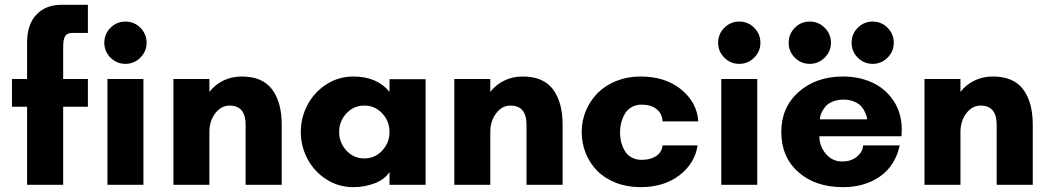

<svg xmlns="http://www.w3.org/2000/svg" viewBox="-20 -770 4368 800"><path d="M234.9 -750H346.2V-632.8H282.2Q259.8 -632.8 251.5 -619.6Q243.2 -606.4 243.2 -573.2V-440.9H346.2V-325.2H243.2V0H92.8V-325.2H29.8V-440.9H92.8V-590.8Q92.8 -668.9 132.1 -709.5Q171.4 -750 234.9 -750Z M414.6 -591.8Q414.6 -628.4 440.4 -654.3Q466.3 -680.2 502.9 -680.2Q539.1 -680.2 564.9 -654.3Q590.8 -628.4 590.8 -591.8Q590.8 -555.7 564.7 -529.8Q538.6 -503.9 502.9 -503.9Q466.3 -503.9 440.4 -529.8Q414.6 -555.7 414.6 -591.8ZM577.6 0H427.7V-440.9H577.6Z M1153.8 -250V0H1003.4V-250Q1003.4 -330.1 936.5 -330.1Q901.4 -330.1 877 -297.9Q852.5 -265.6 852.5 -220.2V0H702.6V-440.9H852.5V-387.2Q875.5 -417 910.4 -434.1Q945.3 -451.2 987.8 -451.2Q1073.2 -451.2 1113.5 -397.9Q1153.8 -344.7 1153.8 -250Z M1572.8 -142.8Q1603 -175.8 1603 -220.2Q1603 -264.6 1572.8 -297.4Q1542.5 -330.1 1498 -330.1Q1453.6 -330.1 1423.3 -297.4Q1393.1 -264.6 1393.1 -220.2Q1393.1 -175.8 1423.3 -142.8Q1453.6 -109.9 1498 -109.9Q1542.5 -109.9 1572.8 -142.8ZM1753.4 -439.9V0H1603V-53.2Q1582 -21.5 1540.3 -5.9Q1498.5 9.8 1452.1 9.8Q1391.1 9.8 1340.6 -22.2Q1290 -54.2 1261.7 -106.9Q1233.4 -159.7 1233.4 -220.2Q1233.4 -280.8 1261.7 -333.7Q1290 -386.7 1340.6 -418.9Q1391.1 -451.2 1452.1 -451.2Q1550.8 -451.2 1603 -387.2V-439.9Z M2324.2 -250V0H2173.8V-250Q2173.8 -330.1 2106.9 -330.1Q2071.8 -330.1 2047.4 -297.9Q2022.9 -265.6 2022.9 -220.2V0H1873V-440.9H2022.9V-387.2Q2045.9 -417 2080.8 -434.1Q2115.7 -451.2 2158.2 -451.2Q2243.7 -451.2 2283.9 -397.9Q2324.2 -344.7 2324.2 -250Z M2653.8 -334Q2629.4 -334 2611.1 -323.2Q2592.8 -312.5 2583 -294.9Q2573.2 -277.3 2568.4 -258.3Q2563.5 -239.3 2563.5 -219.2Q2563.5 -203.1 2566.2 -187.7Q2568.8 -172.4 2575.4 -156.7Q2582 -141.1 2591.8 -129.6Q2601.6 -118.2 2617.7 -111.1Q2633.8 -104 2653.8 -104Q2689.5 -104 2713.4 -119.4Q2737.3 -134.8 2740.7 -164.1H2886.7Q2875 -88.4 2810.5 -39.3Q2746.1 9.8 2648.4 9.8Q2592.8 9.8 2546.1 -8.5Q2499.5 -26.9 2468.5 -58.1Q2437.5 -89.4 2420.7 -131.1Q2403.8 -172.9 2403.8 -220.2Q2403.8 -267.1 2421.6 -309.3Q2439.5 -351.6 2470.9 -383.1Q2502.4 -414.6 2548.6 -432.9Q2594.7 -451.2 2648.4 -451.2Q2752.4 -451.2 2818.4 -397.2Q2884.3 -343.3 2889.6 -264.2H2740.7Q2739.3 -296.4 2715.8 -315.2Q2692.4 -334 2653.8 -334Z M2972.2 -591.8Q2972.2 -628.4 2998 -654.3Q3023.9 -680.2 3060.5 -680.2Q3096.7 -680.2 3122.6 -654.3Q3148.4 -628.4 3148.4 -591.8Q3148.4 -555.7 3122.3 -529.8Q3096.2 -503.9 3060.5 -503.9Q3023.9 -503.9 2998 -529.8Q2972.2 -555.7 2972.2 -591.8ZM3135.3 0H2985.4V-440.9H3135.3Z M3528.3 -591.8Q3528.3 -628.4 3554 -654.3Q3579.6 -680.2 3616.2 -680.2Q3652.3 -680.2 3678.2 -654.3Q3704.1 -628.4 3704.1 -591.8Q3704.1 -555.7 3678.2 -529.8Q3652.3 -503.9 3616.2 -503.9Q3579.6 -503.9 3554 -529.8Q3528.3 -555.7 3528.3 -591.8ZM3266.1 -591.8Q3266.1 -628.4 3291.7 -654.3Q3317.4 -680.2 3354 -680.2Q3390.1 -680.2 3416.3 -654.3Q3442.4 -628.4 3442.4 -591.8Q3442.4 -556.2 3416.3 -530Q3390.1 -503.9 3354 -503.9Q3317.4 -503.9 3291.7 -529.8Q3266.1 -555.7 3266.1 -591.8ZM3396 -272.9H3593.3Q3592.8 -276.4 3591.8 -281.7Q3590.8 -287.1 3584.7 -301.3Q3578.6 -315.4 3569.1 -326.4Q3559.6 -337.4 3540 -346.2Q3520.5 -355 3495.1 -355Q3468.8 -355 3448.7 -346.4Q3428.7 -337.9 3419.2 -325.9Q3409.7 -314 3403.8 -302Q3397.9 -290 3397 -281.2ZM3737.3 -230Q3737.3 -225.6 3736.8 -216.1Q3736.3 -206.5 3736.3 -202.1H3394Q3394 -161.6 3420.7 -129.4Q3447.3 -97.2 3489.3 -97.2Q3527.3 -97.2 3551.3 -117.7Q3575.2 -138.2 3576.2 -164.1H3729Q3710 -79.1 3646.5 -34.7Q3583 9.8 3492.2 9.8Q3377.4 9.8 3306.4 -53Q3235.4 -115.7 3235.4 -220.2Q3235.4 -322.8 3307.9 -387Q3380.4 -451.2 3492.2 -451.2Q3560.1 -451.2 3615 -425.8Q3669.9 -400.4 3703.6 -349.4Q3737.3 -298.3 3737.3 -230Z M4283.2 -250V0H4132.8V-250Q4132.8 -330.1 4065.9 -330.1Q4030.8 -330.1 4006.3 -297.9Q3981.9 -265.6 3981.9 -220.2V0H3832V-440.9H3981.9V-387.2Q4004.9 -417 4039.8 -434.1Q4074.7 -451.2 4117.2 -451.2Q4202.6 -451.2 4242.9 -397.9Q4283.2 -344.7 4283.2 -250Z"/></svg>

Font: Glacial Indifference
Style: Bold
Weight: 700
Version: Version 1.001